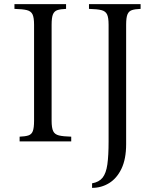

<svg xmlns="http://www.w3.org/2000/svg" viewBox="-20 -685 763 930"><path d="M75 0V-23Q102 -24 117.5 -29Q133 -34 139 -50Q145 -66 145 -100V-565Q145 -600 137.5 -615.5Q130 -631 110 -636Q90 -641 50 -642V-665H300V-642Q273 -641 258 -636Q243 -631 236.5 -615.5Q230 -600 230 -565V-100Q230 -66 237.5 -50Q245 -34 265.5 -29Q286 -24 325 -23V0ZM426 225V203Q460 197 477 175.5Q494 154 500 111.5Q506 69 506 0V-565Q506 -600 498.5 -615.5Q491 -631 471 -636Q451 -641 411 -642V-665H661V-642Q634 -641 619 -636Q604 -631 597.5 -615.5Q591 -600 591 -565V13Q591 85 568.5 132Q546 179 508.5 202Q471 225 426 225Z"/></svg>

Font: Bona Nova
Style: Regular
Weight: 400
Designer: Mateusz Machalski
Foundry: Capitalics
Version: Version 4.001; ttfautohint (v1.8.3)